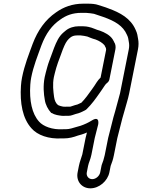

<svg xmlns="http://www.w3.org/2000/svg" viewBox="-20 -798 775 1046"><path d="M430.8 -655H408.8C382.6 -655 356.1 -646.4 338.4 -631.7L326.4 -621.7C300 -599.6 287 -568.3 274.7 -537.5L259.1 -495C251.5 -473.5 244.1 -457 237.3 -431.8L229.7 -403.9C227.4 -395.6 225.2 -386.6 223.5 -378C213.9 -330.2 218.2 -285.6 224.1 -253.6C227.7 -228.2 241.2 -202.2 258.3 -183.7C261.4 -180.7 262.1 -182.4 263.3 -181.8C279.5 -171.3 301.3 -169.1 316.1 -167.2C321 -166.5 329.3 -166.5 333.4 -167H352.3C368.6 -167 379 -173.5 392 -176.9L407.5 -181.1C423.4 -186.1 435.2 -193.4 442.4 -196.6C445.8 -198.2 449.3 -200.6 451.7 -203C478.6 -229 501.4 -260.8 521 -288.8L533.6 -306.8C548.9 -328.6 553.8 -339.2 563 -345.8C569.7 -350.5 574.5 -357.9 575.9 -365L608.8 -530C611.6 -543.9 608.3 -559.9 602.8 -566.7C602.3 -567.4 600.2 -574.2 593.6 -584.3C578.9 -606.7 550 -621.7 524.8 -630.7C524.1 -631 523.1 -631.3 522.5 -631.4C505.5 -635.3 483.1 -647.9 461.2 -651.7L449.6 -653.7C448.3 -653.9 446.6 -654 445.6 -654C442.9 -654 435.9 -655 430.8 -655ZM528 -375.4C511.1 -359.6 501.9 -341.4 493.4 -329.2L480.8 -311.2C462.8 -285.5 443.4 -258.9 423.5 -238.7C415.4 -234.7 406.1 -230.2 402.2 -228.9L388.2 -225.1C380.4 -223.1 374.3 -221.1 364.7 -217.4C364.7 -217.4 362.8 -217.1 362.2 -217H341.3C340.1 -217 338.4 -216.9 336.4 -216.5C320.9 -215.1 298.3 -224 295.9 -225.8C284.8 -234.4 277.2 -250.6 274.6 -269.9C270.5 -300.8 265.5 -338 273.5 -378C274.9 -385.4 276.6 -392.4 278.8 -400.1L286.4 -428.2C292.1 -449.1 298.5 -463.5 306.9 -487L322.1 -528.5C333.7 -557.5 341.7 -573.4 355.6 -587L365.7 -595.4C373.1 -600.5 383.3 -605 398.8 -605H419.4C434.1 -603.5 442.8 -602 455.8 -598.9C468.7 -594.2 480.3 -588 500.6 -582.9C519.9 -575.8 538.3 -564.6 549.6 -551.1C550.9 -548.9 552.6 -543.6 557 -536.3C557.4 -533.5 557.8 -530.7 558.2 -526.7ZM478.2 44 496.2 -46.3C501.9 -68.6 509.1 -97.6 514.8 -119.4C514.8 -119.4 525.8 -170.2 479.7 -141.3C460.8 -129.5 440.2 -120.1 418.6 -112.7L398.2 -106.9C377.9 -101.2 359.6 -94 337.8 -94H324.8C324.2 -94 323.5 -94 323.1 -93.9C265 -90.1 215.3 -109.8 192.9 -135.4C154 -178.2 139.1 -250 145.1 -337.2C146.1 -351.7 147.8 -364.5 150 -375.5C162.7 -439.5 184.4 -491.7 205.6 -550.8C230.3 -616 262.8 -660.3 308.9 -691.6C339.3 -713.7 375.1 -728 423.3 -728H448.5C466.1 -726.8 479.8 -725 492.1 -722.7C512.4 -715.6 529.1 -710.6 543.9 -705.3C606 -683.1 650.6 -657.5 671.5 -608.3C679.1 -592.8 678.4 -588.8 682.1 -568C684.3 -556.9 684.5 -543.5 681.6 -529L633.9 -289.8C625.4 -257.5 616 -225.2 607.4 -191.8L597.6 -157.9C588.5 -123 578.7 -81.3 569.6 -47.8C569.5 -47.2 569.3 -46.4 569.2 -46L550.5 47.4C544.5 71.8 541.5 82.5 535.1 97.6C534.4 99.3 533.7 101.6 533.4 103L525.9 141C521.8 161.4 501.8 178 482.5 178C462.8 178 448.9 160.9 452.9 141L459.8 106C463.7 86.7 472.5 72.4 478.2 44ZM600.4 48 619 -45.1C627.9 -78 637.9 -120.3 646.7 -154.1L656.5 -188.2C665.4 -222.6 676.9 -255 683.7 -289L731.6 -529C735.8 -550 735.5 -570.1 732.3 -586C729.4 -602.5 728.6 -615.2 718.8 -635.7C691.8 -698.1 634.8 -729.2 569.8 -752.5C552.4 -759.9 531.9 -764.9 515.8 -770.7C500.5 -776.2 480 -778 459.3 -778H433.3C374.7 -778 325.7 -759.6 285 -730.4C226.9 -690.6 185.9 -633 158 -559.2C137 -501 114 -445.8 100 -375.5C97.2 -361.8 95.4 -347 94.2 -330.8C87.8 -237.2 102.7 -152.5 151.8 -98.6C183.8 -61.8 245 -39.7 315.6 -44H327.8C356.4 -44 380.4 -50.7 404.1 -59.4L424.2 -65.1C434.4 -68 443.6 -71.9 453.7 -76.2C451.3 -66.7 448.1 -55.7 446.4 -47L428.4 43.2C422.9 63.7 415.1 79.7 409.8 106L402.9 141C393.3 188.9 425 228 472.5 228C520.3 228 566.4 188.3 575.9 141L582.9 105.7C589.7 89 595.9 70.7 600.4 48Z"/></svg>

Font: Smoothie
Style: OutlineIt
Weight: 400
Foundry: Cannot Into Space Fonts
Version: Version 0.8